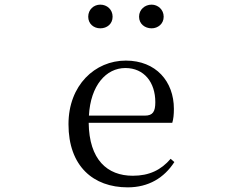

<svg xmlns="http://www.w3.org/2000/svg" viewBox="-20 -792 1040 827"><path d="M412 -670C441 -670 465 -689 465 -720C465 -751 441 -772 412 -772C384 -772 360 -751 360 -720C360 -689 384 -670 412 -670ZM633 -670C660 -670 685 -689 685 -720C685 -751 660 -772 633 -772C604 -772 579 -751 579 -720C579 -689 604 -670 633 -670ZM530 15C620 15 687 -26 731 -94L715 -108C674 -60 623 -35 552 -35C442 -35 364 -104 362 -263H722C727 -279 729 -299 729 -323C729 -441 652 -531 522 -531C389 -531 275 -425 275 -257C275 -76 382 15 530 15ZM363 -294C370 -424 437 -499 520 -499C601 -499 649 -437 649 -352C649 -312 639 -294 604 -294Z"/></svg>

Font: Harano Aji Mincho TW
Style: Regular
Weight: 400
Foundry: Masamichi Hosoda
Version: HaranoAjiMinchoTW-Regular version 20230610;ttx 4.39.4